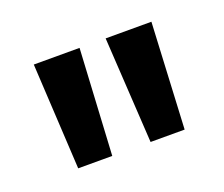

<svg xmlns="http://www.w3.org/2000/svg" viewBox="-51 -866 396 339"><g transform="rotate(-20 147.0 -696.5)"><path d="M36 -796H122L111 -597H47ZM171 -796H257L247 -597H183Z"/></g></svg>

Font: Parkinsans
Style: Regular
Weight: 400
Designer: Red Stone, Indian Type Foundry
Foundry: Indian Type Foundry
Version: Version 1.000